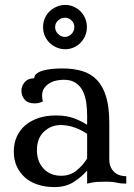

<svg xmlns="http://www.w3.org/2000/svg" viewBox="-20 -746 545 780"><path d="M424 -99Q424 -79 430.5 -66Q437 -53 446.5 -45Q456 -37 468.5 -33.5Q481 -30 493 -30V0Q470 0 453.5 -4Q437 -8 414 -8Q391 -8 374 -7Q357 -6 334 0V-53Q311 -27 279 -6.5Q247 14 201 14Q164 14 133.5 4Q103 -6 81.5 -25Q60 -44 48 -70.5Q36 -97 36 -130Q36 -164 48.5 -191.5Q61 -219 84 -238Q107 -257 138 -267Q169 -277 207 -277Q250 -277 280.5 -265.5Q311 -254 334 -239V-276Q334 -302 330.5 -328Q327 -354 317 -375Q307 -396 288 -409Q269 -422 239 -422Q226 -422 210.5 -419Q195 -416 182 -408.5Q169 -401 160 -388.5Q151 -376 151 -357Q151 -347 154 -334Q139 -326 121 -326Q93 -326 80 -341.5Q67 -357 67 -377Q67 -397 80.5 -412.5Q94 -428 119 -428Q119 -439 129 -447Q139 -455 155.5 -459.5Q172 -464 192 -466Q212 -468 233 -468Q278 -468 313.5 -457.5Q349 -447 373.5 -421.5Q398 -396 411 -353.5Q424 -311 424 -246ZM229 -32Q264 -32 290 -52.5Q316 -73 334 -102V-202Q311 -218 283 -228Q255 -238 227 -238Q187 -238 158.5 -211Q130 -184 130 -136Q130 -90 157 -61Q184 -32 229 -32ZM155 -636Q155 -655 162 -671.5Q169 -688 181.5 -700Q194 -712 210.5 -719Q227 -726 245 -726Q263 -726 279 -719Q295 -712 307 -700Q319 -688 326 -671.5Q333 -655 333 -636Q333 -617 326 -600.5Q319 -584 307 -572Q295 -560 279 -553Q263 -546 245 -546Q227 -546 210.5 -553Q194 -560 181.5 -572Q169 -584 162 -600.5Q155 -617 155 -636ZM204 -636Q204 -620 216 -608Q228 -596 244 -596Q259 -596 270.5 -608Q282 -620 282 -636Q282 -652 270.5 -663Q259 -674 244 -674Q228 -674 216 -663Q204 -652 204 -636Z"/></svg>

Font: Milonga
Style: Regular
Weight: 400
Designer: Pablo Impallari, Brenda Gallo, Rodrigo Fuenzalida
Foundry: Pablo Impallari, Brenda Gallo, Rodrigo Fuenzalida
Version: Version 1.000; ttfautohint (v0.93) -l 8 -r 50 -G 200 -x 14 -